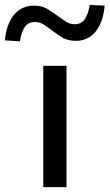

<svg xmlns="http://www.w3.org/2000/svg" viewBox="-75 -765 448 785"><path d="M102 0V-496H197V0ZM6 -596 -55 -600Q-49 -667 -17.5 -704.5Q14 -742 64 -742Q97 -742 120 -727.5Q143 -713 162 -699Q176 -689 193 -677.5Q210 -666 230 -666Q257 -666 271 -685.5Q285 -705 292 -745L353 -742Q347 -674 316 -636Q285 -598 235 -598Q201 -598 177.5 -613Q154 -628 136 -642Q121 -653 104.5 -664Q88 -675 68 -675Q41 -675 27 -655.5Q13 -636 6 -596Z"/></svg>

Font: Nunito Sans 7pt SemiExpanded
Style: Regular
Weight: 400
Width: 6
Designer: Vernon Adams
Foundry: Vernon Adams
Version: Version 3.101;gftools[0.9.27]